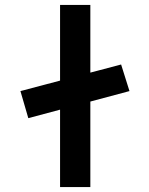

<svg xmlns="http://www.w3.org/2000/svg" viewBox="-20 -760 607 780"><path d="M95 -280 63 -390 472 -498 506 -390ZM224 0V-740H347V0Z"/></svg>

Font: Lexend Zetta Medium
Style: Regular
Weight: 500
Designer: Bonnie Shaver-Troup, Thomas Jockin
Foundry: Lexend
Version: Version 1.007